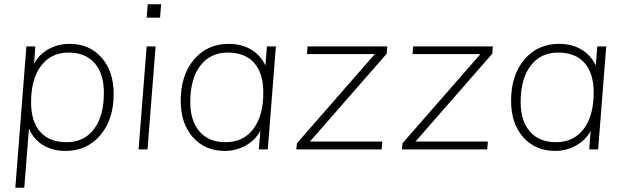

<svg xmlns="http://www.w3.org/2000/svg" viewBox="-20 -702 2934 902"><path d="M514 -261Q514 -140 451 -66.5Q388 7 288 7Q227 7 182 -20.5Q137 -48 116 -98L94 180H52L104 -484H146L140 -403Q164 -447 208.5 -471.5Q253 -496 307 -496Q400 -496 457 -431.5Q514 -367 514 -261ZM468 -266Q468 -356 424.5 -405.5Q381 -455 303 -455Q220 -455 173 -393Q126 -331 126 -222Q126 -131 169 -82.5Q212 -34 293 -34Q375 -34 421.5 -95.5Q468 -157 468 -266Z M673 0H631L669 -484H711ZM669 -619 674 -682H737L732 -619Z M1234 -484H1276L1238 0H1196L1203 -87Q1179 -43 1133.5 -18Q1088 7 1036 7Q943 7 886 -57.5Q829 -122 829 -228Q829 -349 891.5 -422.5Q954 -496 1055 -496Q1115 -496 1160 -469Q1205 -442 1227 -394ZM1217 -267Q1217 -358 1174 -406.5Q1131 -455 1050 -455Q968 -455 921 -393.5Q874 -332 874 -223Q874 -134 917.5 -84Q961 -34 1040 -34Q1123 -34 1170 -96Q1217 -158 1217 -267Z M1425 -484H1799L1797 -450L1436 -37H1776L1773 0H1372L1375 -29L1741 -448H1422Z M1921 -484H2295L2293 -450L1932 -37H2272L2269 0H1868L1871 -29L2237 -448H1918Z M2786 -484H2828L2790 0H2748L2755 -87Q2731 -43 2685.5 -18Q2640 7 2588 7Q2495 7 2438 -57.5Q2381 -122 2381 -228Q2381 -349 2443.5 -422.5Q2506 -496 2607 -496Q2667 -496 2712 -469Q2757 -442 2779 -394ZM2769 -267Q2769 -358 2726 -406.5Q2683 -455 2602 -455Q2520 -455 2473 -393.5Q2426 -332 2426 -223Q2426 -134 2469.5 -84Q2513 -34 2592 -34Q2675 -34 2722 -96Q2769 -158 2769 -267Z"/></svg>

Font: Iunito ExtraLight
Style: Italic
Weight: 200
Italic angle: -4.541°
Designer: Vernon Adams
Foundry: Vernon Adams
Version: Version 2.001;November 30, 2019;FontCreator 12.0.0.2547 64-b